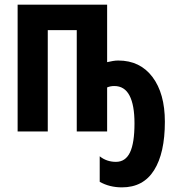

<svg xmlns="http://www.w3.org/2000/svg" viewBox="-20 -567 759 828"><path d="M442 -299Q455 -302 467 -304Q479 -306 490 -306Q584 -306 637.5 -235Q691 -164 691 -42Q691 93 644.5 167Q598 241 506 241Q452 241 410 217V107Q440 131 480 131Q521 131 540.5 90.5Q560 50 560 -35Q560 -114 538.5 -155Q517 -196 473 -196Q456 -196 442 -190V0H311V-437H186V0H56V-547H442Z"/></svg>

Font: Noto Sans ExtraCondensed
Style: Bold
Weight: 700
Width: 2
Designer: Monotype Design Team
Foundry: Monotype Imaging Inc.
Version: Version 2.013; ttfautohint (v1.8.4.7-5d5b)